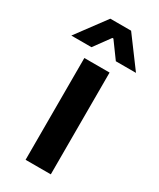

<svg xmlns="http://www.w3.org/2000/svg" viewBox="-212 -801 715 863"><g transform="rotate(30 145.5 -370.0)"><path d="M79.1 -528.3V0H210V-528.3ZM-22 -586.4H82.5L143.1 -669.4H148.4L209 -586.4H313.5L199.7 -739.7H91.8Z"/></g></svg>

Font: Wand UI Pro Bold
Style: Regular
Weight: 700
Designer: Andreas Faust
Version: Version 1.003;FEAKit 1.0